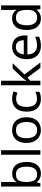

<svg xmlns="http://www.w3.org/2000/svg" viewBox="1430 -2230 810 3711"><g transform="rotate(-90 1835.5 -375.0)"><path d="M173 -760V-575C173 -552 173 -531 172 -512C171 -492 169 -476 168 -465H173C188 -488 209 -507 236 -522C263 -537 297 -545 339 -545C406 -545 459 -522 500 -476C540 -429 560 -360 560 -268C560 -207 551 -155 533 -114C514 -73 488 -42 455 -21C422 0 383 10 339 10C297 10 263 2 236 -13C209 -28 188 -47 173 -68H166L148 0H85V-760H173ZM324 -472C286 -472 256 -465 234 -451C212 -436 196 -414 187 -385C178 -355 173 -317 173 -271V-267C173 -201 184 -151 206 -116C227 -81 267 -63 326 -63C374 -63 410 -81 434 -116C457 -151 469 -202 469 -269C469 -336 457 -387 434 -421C410 -455 373 -472 324 -472Z M788 -760V0H700V-760H788Z M1424 -269C1424 -224 1418 -185 1407 -151C1395 -116 1378 -87 1357 -63C1335 -39 1308 -21 1278 -9C1247 4 1212 10 1174 10C1139 10 1106 4 1076 -9C1046 -21 1020 -39 998 -63C976 -87 959 -116 947 -151C934 -185 928 -224 928 -269C928 -328 938 -379 958 -420C978 -461 1007 -492 1044 -514C1081 -535 1126 -546 1177 -546C1226 -546 1269 -535 1306 -514C1343 -492 1372 -460 1393 -420C1414 -379 1424 -328 1424 -269ZM1019 -269C1019 -227 1025 -190 1036 -160C1047 -129 1064 -105 1087 -88C1110 -71 1140 -63 1176 -63C1212 -63 1242 -71 1265 -88C1288 -105 1305 -129 1317 -160C1328 -191 1333 -227 1333 -269C1333 -312 1327 -348 1316 -378C1305 -408 1288 -431 1265 -448C1242 -464 1212 -472 1175 -472C1120 -472 1081 -454 1056 -418C1031 -382 1019 -332 1019 -269Z M1778 10C1731 10 1689 0 1652 -19C1615 -38 1585 -68 1565 -109C1544 -150 1533 -202 1533 -265C1533 -331 1544 -385 1566 -426C1588 -467 1618 -498 1656 -517C1693 -536 1736 -546 1784 -546C1811 -546 1838 -543 1863 -538C1888 -532 1909 -525 1925 -517L1898 -444C1882 -450 1863 -456 1842 -461C1821 -466 1801 -469 1782 -469C1746 -469 1716 -461 1693 -446C1670 -431 1652 -408 1641 -378C1630 -348 1624 -311 1624 -266C1624 -223 1630 -187 1641 -157C1652 -127 1669 -104 1692 -89C1715 -74 1743 -66 1777 -66C1806 -66 1832 -69 1855 -75C1877 -81 1897 -88 1916 -97V-19C1898 -10 1878 -3 1857 2C1835 7 1809 10 1778 10Z M2130 -760V-363C2130 -352 2130 -338 2129 -321C2128 -304 2127 -289 2126 -276H2130C2134 -281 2140 -289 2148 -299C2156 -309 2164 -319 2173 -330C2181 -340 2188 -348 2194 -355L2365 -536H2468L2251 -307L2483 0H2377L2191 -250L2130 -197V0H2043V-760H2130Z M2784 -546C2830 -546 2870 -536 2903 -516C2936 -496 2961 -468 2979 -432C2996 -395 3005 -353 3005 -304V-251H2638C2639 -190 2655 -144 2685 -113C2714 -81 2756 -65 2809 -65C2843 -65 2873 -68 2900 -75C2926 -81 2953 -90 2981 -102V-25C2954 -13 2927 -4 2900 1C2873 7 2842 10 2805 10C2754 10 2710 0 2671 -21C2632 -42 2601 -73 2580 -114C2558 -155 2547 -205 2547 -264C2547 -323 2557 -373 2577 -415C2596 -457 2624 -489 2660 -512C2695 -535 2737 -546 2784 -546ZM2783 -474C2741 -474 2708 -461 2684 -434C2659 -407 2645 -369 2640 -321H2913C2913 -352 2908 -378 2899 -401C2890 -424 2876 -442 2857 -455C2838 -468 2813 -474 2783 -474Z M3331 10C3264 10 3211 -13 3171 -60C3131 -106 3111 -175 3111 -267C3111 -359 3131 -429 3172 -476C3212 -523 3265 -546 3332 -546C3360 -546 3384 -543 3405 -536C3426 -529 3444 -519 3459 -507C3474 -495 3487 -482 3498 -467H3504C3503 -476 3502 -489 3501 -506C3499 -523 3498 -536 3498 -546V-760H3586V0H3515L3502 -72H3498C3487 -57 3474 -43 3459 -31C3444 -18 3426 -8 3405 -1C3384 6 3359 10 3331 10ZM3345 -63C3402 -63 3442 -79 3465 -110C3488 -141 3499 -187 3499 -250V-266C3499 -333 3488 -384 3466 -420C3444 -455 3403 -473 3344 -473C3297 -473 3261 -454 3238 -417C3214 -379 3202 -328 3202 -265C3202 -201 3214 -151 3238 -116C3261 -81 3297 -63 3345 -63Z"/></g></svg>

Font: NameLogos Sans
Style: Regular
Weight: 500
Version: Version 0.1